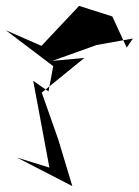

<svg xmlns="http://www.w3.org/2000/svg" viewBox="-41 -579 472 653"><path d="M390 -417 341 -523 228 -559 100 -423 -21 -476 140 -354 124 -268 72 -304 127 -9 17 -43 205 54 157 -105 101 -264 246 -382 137 -372 288 -426 411 -448Z"/></svg>

Font: Asimov Silicon
Style: Regular
Weight: 400
Designer: Google
Version: Version 2.000980; 2014